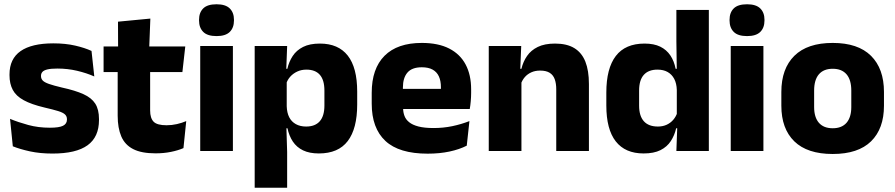

<svg xmlns="http://www.w3.org/2000/svg" viewBox="-20 -707 4192 899"><path d="M226 12Q167.5 12 120.5 1.8Q73.5 -8.5 40 -22L27 -150.5Q65.5 -134.5 112.2 -121.8Q159 -109 213.5 -109Q257 -109 275.2 -118.2Q293.5 -127.5 293.5 -147V-149Q293.5 -162.5 284.2 -171.2Q275 -180 252.2 -187Q229.5 -194 188.5 -203.5Q127 -218 91 -237.8Q55 -257.5 39.8 -286.2Q24.5 -315 24.5 -354.5V-358.5Q24.5 -431.5 76.5 -467.8Q128.5 -504 229.5 -504Q286.5 -504 332 -493.5Q377.5 -483 408.5 -468.5L421.5 -349Q385.5 -365 341.2 -375.5Q297 -386 248.5 -386Q219 -386 202.2 -382Q185.5 -378 178.8 -370.5Q172 -363 172 -352V-350.5Q172 -338.5 180 -330Q188 -321.5 209.2 -314Q230.5 -306.5 270.5 -297Q332.5 -283.5 370.5 -266.2Q408.5 -249 426 -221.8Q443.5 -194.5 443.5 -149.5V-145Q443.5 -65.5 390 -26.8Q336.5 12 226 12Z M708 11Q642.5 11 603.8 -8.8Q565 -28.5 548 -68Q531 -107.5 531 -165.5V-440H683V-190Q683 -154 699.2 -137.2Q715.5 -120.5 760 -120.5Q784.5 -120.5 808.5 -126Q832.5 -131.5 852 -140L839 -13.5Q813.5 -2.5 780.2 4.2Q747 11 708 11ZM465 -369.5V-489.5H847.5L834 -369.5ZM533 -478.5 532.5 -605.5 684 -620 678.5 -478.5Z M917.5 0V-491.5H1070.5V0ZM994 -538Q951 -538 931.5 -557.8Q912 -577.5 912 -611V-614.5Q912 -648 931.5 -667.5Q951 -687 994 -687Q1036 -687 1055.8 -667.5Q1075.5 -648 1075.5 -614.5V-611Q1075.5 -577 1055.8 -557.5Q1036 -538 994 -538Z M1473 11.5Q1429 11.5 1399 -3Q1369 -17.5 1351.2 -44.2Q1333.5 -71 1326 -106.5H1286.5L1322.5 -209.5Q1323.5 -179 1334.2 -158Q1345 -137 1365.2 -125.8Q1385.5 -114.5 1413.5 -114.5Q1455.5 -114.5 1477.2 -139.2Q1499 -164 1499 -213V-283Q1499 -332 1477.8 -356.5Q1456.5 -381 1414.5 -381Q1391 -381 1371.8 -372Q1352.5 -363 1339.2 -348.2Q1326 -333.5 1320 -314.5L1285 -385H1325.5Q1333 -418 1350.5 -444.8Q1368 -471.5 1399 -487.2Q1430 -503 1478 -503Q1564 -503 1608.2 -446.8Q1652.5 -390.5 1652.5 -278V-218Q1652.5 -104.5 1608.2 -46.5Q1564 11.5 1473 11.5ZM1172.5 172V-491.5H1324.5L1319.5 -359L1322.5 -341.5V-152.5L1320.5 -126.5L1324.5 5V172Z M1982.5 12.5Q1848.5 12.5 1784.5 -47.2Q1720.5 -107 1720.5 -221.5V-272.5Q1720.5 -385.5 1780.5 -445.8Q1840.5 -506 1955 -506Q2032 -506 2083.2 -479.8Q2134.5 -453.5 2160.2 -405Q2186 -356.5 2186 -288.5V-272Q2186 -253 2184.2 -233.2Q2182.5 -213.5 2179.5 -196.5H2041.5Q2043.5 -225.5 2044 -251.2Q2044.5 -277 2044.5 -298Q2044.5 -328.5 2035 -349.2Q2025.5 -370 2005.8 -381Q1986 -392 1955 -392Q1909 -392 1887.8 -367.2Q1866.5 -342.5 1866.5 -297V-252L1867.5 -235.5V-200.5Q1867.5 -181.5 1873.8 -164.5Q1880 -147.5 1895.8 -134.8Q1911.5 -122 1939.2 -114.8Q1967 -107.5 2010 -107.5Q2055.5 -107.5 2097.5 -116.2Q2139.5 -125 2178 -140L2165.5 -25Q2131.5 -7.5 2085 2.5Q2038.5 12.5 1982.5 12.5ZM1801.5 -196.5V-291H2148.5V-196.5Z M2584.5 0V-289Q2584.5 -316 2577.5 -335.8Q2570.5 -355.5 2554 -366Q2537.5 -376.5 2509 -376.5Q2485.5 -376.5 2467.5 -368.2Q2449.5 -360 2437.2 -345.8Q2425 -331.5 2419 -313.5L2395.5 -385H2421.5Q2429.5 -418.5 2447.8 -445Q2466 -471.5 2498 -487.2Q2530 -503 2579 -503Q2634 -503 2669 -481.8Q2704 -460.5 2720.8 -418.5Q2737.5 -376.5 2737.5 -313.5V0ZM2268.5 0V-491.5H2420.5L2415.5 -368.5L2421.5 -354V0Z M2993.5 11.5Q2907.5 11.5 2863.2 -45Q2819 -101.5 2819 -213V-273.5Q2819 -387 2863.5 -445Q2908 -503 2998 -503Q3042 -503 3071.5 -488.5Q3101 -474 3118.8 -447.5Q3136.5 -421 3143.5 -385H3185L3149 -286Q3148 -316.5 3137 -337.5Q3126 -358.5 3106.2 -369.8Q3086.5 -381 3058.5 -381Q3016.5 -381 2994.5 -356.5Q2972.5 -332 2972.5 -283V-212.5Q2972.5 -164 2994.8 -139.2Q3017 -114.5 3060.5 -114.5Q3083.5 -114.5 3101.8 -123Q3120 -131.5 3132.8 -146.5Q3145.5 -161.5 3151.5 -180.5L3189 -106.5H3146Q3138.5 -73.5 3121 -46.5Q3103.5 -19.5 3072.5 -4Q3041.5 11.5 2993.5 11.5ZM3147 0 3151.5 -124.5 3149 -150.5V-349.5V-371L3147 -513.5V-660.5H3299V0Z M3401.5 0V-491.5H3554.5V0ZM3478 -538Q3435 -538 3415.5 -557.8Q3396 -577.5 3396 -611V-614.5Q3396 -648 3415.5 -667.5Q3435 -687 3478 -687Q3520 -687 3539.8 -667.5Q3559.5 -648 3559.5 -614.5V-611Q3559.5 -577 3539.8 -557.5Q3520 -538 3478 -538Z M3879 14Q3760 14 3699.2 -45.2Q3638.5 -104.5 3638.5 -212V-276.5Q3638.5 -385.5 3699.5 -445.8Q3760.5 -506 3879 -506Q3997.5 -506 4058.2 -445.8Q4119 -385.5 4119 -276.5V-212Q4119 -104.5 4058.5 -45.2Q3998 14 3879 14ZM3879 -106.5Q3921.5 -106.5 3943.8 -132.2Q3966 -158 3966 -205.5V-283Q3966 -333 3943.8 -359Q3921.5 -385 3879 -385Q3836.5 -385 3814.2 -359Q3792 -333 3792 -283V-205.5Q3792 -158 3814.2 -132.2Q3836.5 -106.5 3879 -106.5Z"/></svg>

Font: Anek Telugu Medium
Style: Bold
Weight: 700
Version: Version 1.003